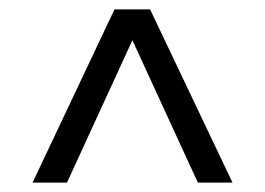

<svg xmlns="http://www.w3.org/2000/svg" viewBox="-20 -760 566 410"><path d="M49.5 -370 224.5 -740H300.5L476.5 -370H402.5L252 -697.5H273.5L123 -370Z"/></svg>

Font: Encode Sans SC Condensed
Style: Regular
Weight: 400
Width: 3
Designer: Multiple Designers
Foundry: Impallari Type
Version: Version 3.002